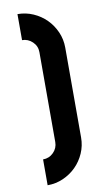

<svg xmlns="http://www.w3.org/2000/svg" viewBox="-96 -844 528 959"><g transform="rotate(-10 168.0 -364.0)"><path d="M65 -798Q107 -798 144.5 -781.5Q182 -765 210 -737Q238 -709 254.5 -671.5Q271 -634 271 -592V-136Q271 -94 254.5 -56.5Q238 -19 210 9Q182 37 144.5 53.5Q107 70 65 70V-61Q96 -61 118 -83Q140 -105 140 -136V-592Q140 -623 117.5 -644.5Q95 -666 65 -666Z"/></g></svg>

Font: PostBus
Style: Regular
Weight: 400
Designer: Peter Wiegel
Version: Version 1.001